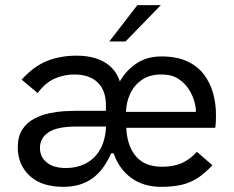

<svg xmlns="http://www.w3.org/2000/svg" viewBox="-20 -717 907 745"><path d="M226 8Q141 8 95 -35Q49 -78 49 -145Q49 -188 66.5 -214.5Q84 -241 112 -256Q140 -271 171 -277.5Q202 -284 229 -285.5Q256 -287 272 -287H391V-309Q391 -366 359 -397Q327 -428 268 -428Q228 -428 192 -412Q156 -396 126 -356L64 -408Q111 -460 162.5 -480.5Q214 -501 277 -501Q343 -501 386 -475.5Q429 -450 445 -401Q470 -445 510.5 -471.5Q551 -498 606 -498Q665 -498 705.5 -479.5Q746 -461 770.5 -429Q795 -397 806.5 -356.5Q818 -316 818 -272Q818 -259 817.5 -245Q817 -231 815 -221H470Q473 -151 507.5 -110.5Q542 -70 608 -70Q652 -70 684 -83.5Q716 -97 744 -128L804 -76Q774 -43 744 -24.5Q714 -6 680.5 1Q647 8 606 8Q537 8 489.5 -26.5Q442 -61 421 -122H411Q382 -55 336.5 -23.5Q291 8 226 8ZM236 -65Q277 -65 310.5 -81.5Q344 -98 365.5 -132Q387 -166 391 -218V-226H278Q201 -226 168 -203.5Q135 -181 135 -143Q135 -108 161.5 -86.5Q188 -65 236 -65ZM469 -283H740Q741 -296 735 -320Q729 -344 714 -368.5Q699 -393 673 -410.5Q647 -428 606 -428Q561 -428 531 -407.5Q501 -387 485.5 -354Q470 -321 469 -283ZM404 -556 513 -697H604L467 -556Z"/></svg>

Font: Hanken Grotesk
Style: Regular
Weight: 400
Designer: Alfredo Marco Pradil
Foundry: Hanken Design Co.
Version: Version 3.013